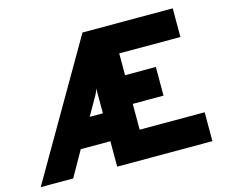

<svg xmlns="http://www.w3.org/2000/svg" viewBox="-134 -835 1144 970"><g transform="rotate(-15 438.0 -350.0)"><path d="M-35 0 371 -700H843V-550H523V-436H684V-286H523V-151H863V0H365V-133H210L135 0ZM296 -279H365V-410Q362 -397 354 -381Z"/></g></svg>

Font: Overpass Heavy
Style: Regular
Weight: 900
Designer: Delve Withrington, Thomas Jockin
Foundry: Delve Fonts
Version: Version 3.000;DELV;Overpass